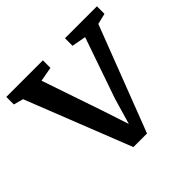

<svg xmlns="http://www.w3.org/2000/svg" viewBox="-145 -705 863 863"><g transform="rotate(-45 286.0 -274.0)"><path d="M242.5 8 44 -495 -2 -507.5V-555.5H230.5V-507.5L161.5 -495L259.5 -207.5L301.5 -80L337.5 -203.5L438.5 -495L371 -507.5V-555.5H574V-507.5L522.5 -495L329 8Z"/></g></svg>

Font: Merriweather Light 18pt
Style: Regular
Weight: 400
Version: Version 2.100